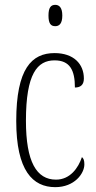

<svg xmlns="http://www.w3.org/2000/svg" viewBox="-20 -762 398 792"><path d="M208 -654C224 -654 237 -664 237 -698C237 -731 224 -742 208 -742C190 -742 180 -731 180 -698C180 -664 190 -654 208 -654ZM208 10C287 10 328 -46 328 -84C328 -100 325 -108 318 -114C303 -69 269 -21 211 -21C131 -21 87 -94 87 -264C87 -458 134 -513 205 -513C268 -513 289 -473 289 -401C311 -401 326 -411 326 -438C326 -498 284 -543 205 -543C111 -543 47 -479 47 -263C47 -58 115 10 208 10Z"/></svg>

Font: Noto Serif Sinhala ExtraCondensed ExtraLight
Style: Regular
Weight: 200
Width: 2
Designer: Jelle Bosma - Monotype Design Team
Foundry: Monotype Imaging Inc.
Version: Version 2.007